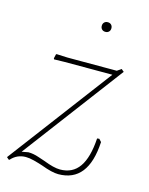

<svg xmlns="http://www.w3.org/2000/svg" viewBox="-107 -696 600 771"><g transform="rotate(15 193.5 -310.5)"><path d="M358 -455 45 -39 72 -44Q93 -44 116 -36Q139 -28 143 -27Q186 -10 212 -10Q264 -10 291.5 -49.5Q319 -89 324 -169L333 -170L343 -159Q334 10 210 10Q184 10 139 -7Q121 -13 101.5 -18Q82 -23 67 -23Q31 -23 6 5H3L-6 -3L317 -432H117L75 -431L73 -435L77 -452L79 -454L125 -452H330L347 -464ZM265 -611Q265 -602 259.5 -596.5Q254 -591 245 -591Q236 -591 230.5 -596.5Q225 -602 225 -611Q225 -620 230.5 -625.5Q236 -631 245 -631Q254 -631 259.5 -625.5Q265 -620 265 -611Z"/></g></svg>

Font: Luna Sans Thin
Style: Italic
Weight: 250
Italic angle: -7°
Designer: Juan Pablo del Peral
Foundry: Huerta Tipografica
Version: Version 2.001; ttfautohint (v1.5)